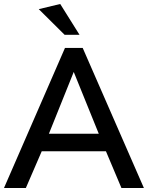

<svg xmlns="http://www.w3.org/2000/svg" viewBox="-26 -946 744 966"><path d="M507 -185 585 0H698L390 -705H301L-6 0H104L184 -185ZM345 -584 471 -273H220ZM299 -771H374L277 -926L169 -900Z"/></svg>

Font: Geom
Style: Regular
Weight: 400
Version: Version 1.102